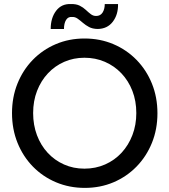

<svg xmlns="http://www.w3.org/2000/svg" viewBox="-20 -917 833 945"><path d="M397.5 7.8Q321.3 7.8 255.9 -19.8Q190.4 -47.4 141.8 -97.2Q93.3 -147 66.2 -214.1Q39.1 -281.2 39.1 -360.4Q39.1 -438.5 65.9 -505.4Q92.8 -572.3 141.1 -622.1Q189.5 -671.9 254.6 -699.7Q319.8 -727.5 396 -727.5Q472.7 -727.5 538.1 -699.7Q603.5 -671.9 652.1 -622.1Q700.7 -572.3 727.8 -505.4Q754.9 -438.5 754.9 -359.4Q754.9 -280.8 727.8 -213.9Q700.7 -147 652.1 -97.2Q603.5 -47.4 538.6 -19.8Q473.6 7.8 397.5 7.8ZM395.5 -86.9Q450.7 -86.9 497.6 -107.7Q544.4 -128.4 578.6 -165.5Q612.8 -202.6 631.8 -252.4Q650.9 -302.2 650.9 -360.4Q650.9 -419.9 631.6 -469.7Q612.3 -519.5 577.4 -556.2Q542.5 -592.8 496.1 -612.8Q449.7 -632.8 395.5 -632.8Q342.3 -632.8 296.4 -612.8Q250.5 -592.8 216.1 -556.2Q181.6 -519.5 162.4 -469.7Q143.1 -419.9 143.1 -360.4Q143.1 -301.8 161.9 -251.7Q180.7 -201.7 214.8 -164.8Q249 -127.9 295.2 -107.4Q341.3 -86.9 395.5 -86.9ZM229.5 -774.4Q229.5 -828.6 256.1 -863.8Q282.7 -898.9 328.1 -897Q354.5 -897.9 372.1 -889.2Q389.6 -880.4 402.3 -868.4Q415 -856.4 426.8 -847.4Q438.5 -838.4 453.1 -838.4Q474.1 -838.4 484.9 -855.2Q495.6 -872.1 495.6 -897H561Q562 -845.2 535.2 -810.1Q508.3 -774.9 460.4 -774.4Q435.5 -774.9 418.5 -783.9Q401.4 -793 387.9 -804.7Q374.5 -816.4 361.8 -825.4Q349.1 -834.5 333.5 -833.5Q314.9 -835 304.9 -818.4Q294.9 -801.8 294.9 -774.4Z"/></svg>

Font: Reddit Sans Medium
Style: Regular
Weight: 500
Designer: Stephen Hutchings
Foundry: Reddit
Version: Version 1.014